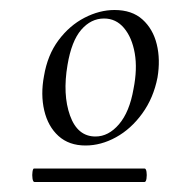

<svg xmlns="http://www.w3.org/2000/svg" viewBox="-20 -650 338 384"><path d="M151 -359Q118 -359 97 -378Q76 -397 68.5 -429Q61 -461 68 -498Q75 -540 97 -569.5Q119 -599 149 -614.5Q179 -630 209 -630Q244 -630 265 -611Q286 -592 293.5 -561.5Q301 -531 295 -495Q287 -454 264.5 -423Q242 -392 212 -375.5Q182 -359 151 -359ZM49 -286Q46 -286 45 -293Q44 -300 45 -306.5Q46 -313 48 -313H269Q272 -313 273 -306.5Q274 -300 273 -293Q272 -286 269 -286ZM171 -377Q197 -377 218 -401.5Q239 -426 247 -472Q255 -512 249.5 -543.5Q244 -575 228 -594Q212 -613 188 -613Q162 -613 142.5 -590.5Q123 -568 115 -520Q105 -461 120 -419Q135 -377 171 -377Z"/></svg>

Font: Cormorant Infant Light Medium
Style: Italic
Weight: 500
Italic angle: -10°
Version: Version 4.001